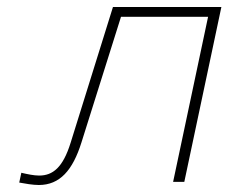

<svg xmlns="http://www.w3.org/2000/svg" viewBox="-20 -520 653 549"><path d="M213 -113 326 -472H575L475 0H507L613 -500H303L182 -112C160 -41 131 -18 92 -18C77 -18 58 -22 41 -26L35 2C51 5 74 9 91 9C151 9 188 -33 213 -113Z"/></svg>

Font: LT Wave Text Thin Italic
Style: Regular
Weight: 100
Designer: Daniel Lyons
Version: Version 2.5 (Glyphs App)